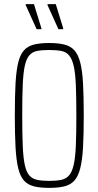

<svg xmlns="http://www.w3.org/2000/svg" viewBox="-20 -905 478 933"><path d="M219 8Q175 8 145 0.5Q115 -7 96.5 -27.5Q78 -48 68.5 -87.5Q59 -127 55.5 -189.5Q52 -252 52 -344Q52 -437 55.5 -499.5Q59 -562 68.5 -601Q78 -640 96.5 -660.5Q115 -681 145 -688.5Q175 -696 219 -696Q263 -696 293 -688.5Q323 -681 341.5 -660.5Q360 -640 370 -601Q380 -562 383.5 -499.5Q387 -437 387 -344Q387 -252 383.5 -189.5Q380 -127 370 -87.5Q360 -48 341.5 -27.5Q323 -7 293 0.5Q263 8 219 8ZM219 -26Q254 -26 277.5 -31Q301 -36 315.5 -52.5Q330 -69 338 -103.5Q346 -138 348.5 -196.5Q351 -255 351 -344Q351 -434 348.5 -492.5Q346 -551 338 -585Q330 -619 315.5 -636Q301 -653 277.5 -657.5Q254 -662 219 -662Q184 -662 160.5 -657.5Q137 -653 122.5 -636Q108 -619 100.5 -585Q93 -551 90.5 -492.5Q88 -434 88 -344Q88 -255 90.5 -196.5Q93 -138 100.5 -103.5Q108 -69 122.5 -52.5Q137 -36 160.5 -31Q184 -26 219 -26ZM287 -763H264L211 -880V-885H251L287 -768ZM181 -763H158L105 -880V-885H145L181 -768Z"/></svg>

Font: Saira ExtraCondensed Thin
Style: Regular
Weight: 250
Width: 2
Designer: Hector Gatti with collaboration of the Omnibus-Type team
Foundry: Omnibus-Type
Version: Version 1.101